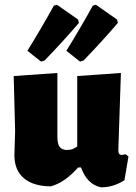

<svg xmlns="http://www.w3.org/2000/svg" viewBox="-20 -783 576 813"><path d="M524 -120 507 -20Q459 11 407 10Q349 -2 323 -74H311Q283 -43 256 -23.5Q229 -4 196 6Q122 6 81.5 -28Q41 -62 41 -126L44 -229L38 -461L223 -474V-203Q223 -173 233 -160.5Q243 -148 264 -148Q277 -148 286.5 -151.5Q296 -155 307 -163V-461L492 -474L481 -148Q481 -137 484.5 -132Q488 -127 495 -127Q502 -127 512 -130ZM208 -759 221 -763 311 -700 314 -686Q252 -613 169 -527L154 -522L96 -568Q155 -663 208 -759ZM373 -759 386 -763 476 -700 479 -686Q417 -613 334 -527L319 -522L261 -568Q320 -663 373 -759Z"/></svg>

Font: Luna Sans Black
Style: Regular
Weight: 900
Designer: Juan Pablo del Peral
Foundry: Huerta Tipografica
Version: Version 2.001; ttfautohint (v1.5)